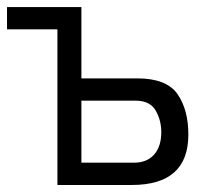

<svg xmlns="http://www.w3.org/2000/svg" viewBox="-20 -527 615 547"><path d="M0 -506.8H211.9V-303.7H371.1Q454.1 -303.7 485.4 -259.3Q516.6 -214.8 516.6 -143.6Q516.6 0 355.5 0H143.6V-443.4H0ZM366.2 -240.2H211.9V-63.5H361.3Q398.4 -63.5 418.9 -86.4Q439.5 -109.4 439.5 -150.4Q439.5 -184.6 423.3 -212.4Q407.2 -240.2 366.2 -240.2Z"/></svg>

Font: Dinish
Style: Regular
Weight: 400
Designer: Bert Driehuis
Foundry: Playbeing
Version: Version 3.006; git-39231f3c-release